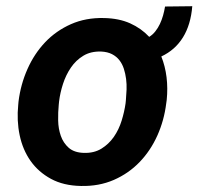

<svg xmlns="http://www.w3.org/2000/svg" viewBox="-20 -597 648 627"><path d="M40.5 -265.6Q47.4 -321.3 69.6 -371.3Q91.8 -421.4 127.4 -459Q163.1 -496.6 211.7 -518.1Q260.3 -539.6 319.8 -538.1Q368.7 -537.1 405 -520.8Q441.4 -504.4 467.3 -476.6Q479 -483.9 487.5 -494.9Q496.1 -505.9 502.2 -518.8Q508.3 -531.7 512.5 -546.4Q516.6 -561 519 -575.7L607.9 -576.7Q603 -516.1 577.4 -474.9Q551.8 -433.6 506.8 -412.6Q519.5 -380.9 523.9 -344.7Q528.3 -308.6 524.4 -270.5L522.9 -259.8Q516.1 -204.1 493.9 -154.5Q471.7 -105 436 -67.9Q400.4 -30.8 351.8 -9.5Q303.2 11.7 244.1 10.3Q187.5 9.3 146.5 -12.9Q105.5 -35.2 79.8 -71.5Q54.2 -107.9 44.2 -155.5Q34.2 -203.1 39.6 -255.4ZM171.9 -255.4Q169.4 -231 169.9 -203.9Q170.4 -176.8 178.5 -153.6Q186.5 -130.4 204.3 -114.5Q222.2 -98.6 253.9 -97.7Q287.1 -96.7 311.3 -111.6Q335.4 -126.5 351.8 -150.1Q368.2 -173.8 377.2 -202.9Q386.2 -231.9 390.1 -259.8L391.1 -270Q392.6 -286.1 393.3 -304Q394 -321.8 391.8 -339.1Q389.6 -356.4 384.5 -372.3Q379.4 -388.2 369.9 -400.4Q360.4 -412.6 345.7 -420.2Q331.1 -427.7 310.1 -428.7Q276.4 -429.7 252.2 -415Q228 -400.4 211.7 -376.5Q195.3 -352.5 185.8 -323.2Q176.3 -293.9 172.9 -265.6Z"/></svg>

Font: Roboto Mono
Style: Bold Italic
Weight: 700
Designer: Google
Version: Version 2.000985; 2015; ttfautohint (v1.3)